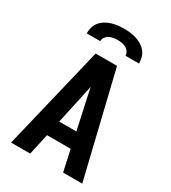

<svg xmlns="http://www.w3.org/2000/svg" viewBox="-226 -1068 1052 1182"><g transform="rotate(30 300.0 -477.5)"><path d="M47 0 64 -70 165 -490 224 -735H376L553 0H417L384 -150H216L183 0ZM239 -260H361L311 -490Q308 -503 305.5 -516Q303 -529 300 -542Q297 -529 294.5 -516Q292 -503 289 -490ZM114 -815Q114 -837 120 -858.5Q126 -880 140 -897Q154 -914 173 -925.5Q192 -937 213 -943.5Q234 -950 256 -952.5Q278 -955 300 -955Q322 -955 344 -952.5Q366 -950 387 -943.5Q408 -937 427 -925.5Q446 -914 460 -897Q474 -880 480 -858.5Q486 -837 486 -815H390Q390 -830 381 -843Q372 -856 358.5 -863Q345 -870 330 -872.5Q315 -875 300 -875Q285 -875 270 -872.5Q255 -870 241.5 -863Q228 -856 219 -843Q210 -830 210 -815Z"/></g></svg>

Font: Iosevka Aile Extrabold
Style: Regular
Weight: 800
Designer: Belleve Invis
Foundry: Belleve Invis
Version: Version 27.3.5; ttfautohint (v1.8.4)